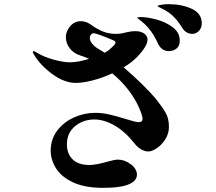

<svg xmlns="http://www.w3.org/2000/svg" viewBox="-20 -874 1040 924"><path d="M951 -762Q951 -739 937 -725Q923 -711 905 -711Q891 -711 878 -718.5Q865 -726 857 -740Q835 -775 815.5 -794Q796 -813 771 -827Q760 -833 749 -838Q738 -843 738 -845Q738 -848 756 -851Q774 -854 790 -854Q855 -854 903 -831.5Q951 -809 951 -762ZM845 -678Q845 -652 829 -640Q813 -628 793 -628Q758 -628 741 -663Q725 -698 707 -723Q689 -748 663 -770Q655 -777 648 -781.5Q641 -786 641 -788Q641 -792 658 -792Q687 -792 731.5 -780.5Q776 -769 810.5 -743.5Q845 -718 845 -678ZM731 -397Q761 -359 777 -331.5Q793 -304 793 -263Q793 -232 776 -204.5Q759 -177 735 -161Q711 -145 694 -145Q676 -145 658 -156Q640 -167 627 -184Q582 -241 531.5 -270Q481 -299 434 -299Q380 -299 341 -266.5Q302 -234 302 -180Q302 -134 329.5 -107Q357 -80 411 -80Q442 -80 501 -97Q535 -106 545 -106Q580 -106 609.5 -83.5Q639 -61 639 -33Q639 -11 617 4Q595 19 554 25Q523 30 476 30Q388 30 331.5 3.5Q275 -23 249.5 -64Q224 -105 224 -149Q224 -204 255.5 -245.5Q287 -287 336.5 -309Q386 -331 437 -331Q472 -331 506.5 -323Q541 -315 583 -302Q633 -286 648 -286Q666 -286 666 -302Q666 -317 650 -354Q631 -398 597.5 -441.5Q564 -485 520 -521Q473 -499 425.5 -487Q378 -475 346 -475Q291 -475 234.5 -515.5Q178 -556 146 -607Q138 -619 138 -625Q138 -628 142 -628Q144 -628 150.5 -624.5Q157 -621 162 -618Q194 -599 240 -586.5Q286 -574 316 -574Q355 -574 409 -591Q388 -600 364 -608Q333 -618 315 -642.5Q297 -667 297 -695Q297 -723 317.5 -747.5Q338 -772 370 -772Q393 -772 415 -757Q448 -733 476.5 -722Q505 -711 537 -711Q563 -711 586 -718Q610 -724 632 -724Q658 -724 674 -712.5Q690 -701 690 -683Q690 -652 639 -599Q611 -571 575 -550Q623 -509 666 -466.5Q709 -424 731 -397ZM484 -620Q502 -630 512 -640Q515 -643 525.5 -653Q536 -663 536 -670Q536 -674 528 -679Q445 -714 431 -714Q423 -714 417.5 -707Q412 -700 412 -692Q412 -678 423 -664.5Q434 -651 445 -644Q464 -633 484 -620Z"/></svg>

Font: Shippori Mincho ExtraBold
Style: Regular
Weight: 800
Designer: FONTDASU
Foundry: FONTDASU / Google Inc. / but / Adobe
Version: Version 3.110; ttfautohint (v1.8.3)